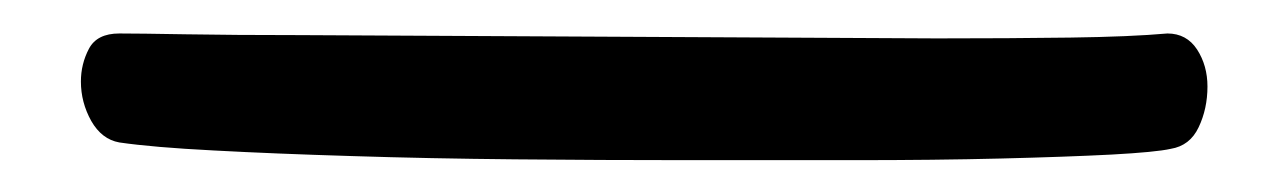

<svg xmlns="http://www.w3.org/2000/svg" viewBox="-20 -705 784 117"><path d="M693.4 -614.3Q684.6 -612.3 657.2 -610.8Q629.9 -609.4 589.8 -608.4Q549.8 -607.4 500.5 -607.4Q451.2 -607.4 399.4 -607.4Q346.7 -607.4 293.9 -607.9Q241.2 -608.4 194.3 -609.9Q147.5 -611.3 110.4 -613.3Q73.2 -615.2 52.7 -618.2Q42 -620.1 35.6 -631.3Q29.3 -642.6 29.3 -655.3Q29.3 -666 34.2 -675.3Q39.1 -684.6 52.7 -684.6Q64.5 -684.6 93.3 -684.1Q122.1 -683.6 163.1 -683.6L550.8 -681.6Q595.7 -681.6 632.3 -682.1Q668.9 -682.6 691.4 -684.6Q703.1 -684.6 709.5 -674.8Q715.8 -665 715.8 -652.3Q715.8 -638.7 710.4 -627.4Q705.1 -616.2 693.4 -614.3Z"/></svg>

Font: Gamja Flower
Style: Regular
Weight: 400
Designer: YoonDesign Inc.
Foundry: YoonDesign Inc.
Version: Version 3.00;build 20171102